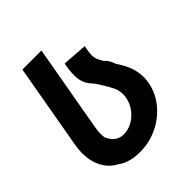

<svg xmlns="http://www.w3.org/2000/svg" viewBox="-202 -857 1004 1004"><g transform="rotate(-45 300.0 -355.0)"><path d="M127.5 -21.5Q84 -45 60.5 -90.2Q37 -135.5 37 -195Q37 -221.5 42.5 -253L125.5 -725H266.5L182 -247.5Q177 -217.5 177 -199.5Q177 -184.5 179 -171Q190 -143 211 -126.5Q232 -110 261 -110Q294 -110 324.8 -127Q355.5 -144 377.2 -173.5Q399 -203 405 -238.5Q407 -249 407 -261.5Q407 -289 396 -313Q385 -337 360 -376L343 -403Q325.5 -422.5 316.8 -434.5Q308 -446.5 301.8 -466.2Q295.5 -486 295.5 -515Q295.5 -548 304 -591L442.5 -581Q439 -562.5 436.8 -547.2Q434.5 -532 434.5 -521.5Q434.5 -506 439.5 -492.5Q444.5 -479 457.5 -457Q469 -448 478.2 -432.8Q487.5 -417.5 493 -399.5Q513 -371.5 529.8 -332.8Q546.5 -294 546.5 -247Q546.5 -227.5 543 -210Q532 -147 490.5 -95.5Q449 -44 387.2 -14.2Q325.5 15.5 256.5 15.5Q176.5 15.5 127.5 -21.5Z"/></g></svg>

Font: JuliaMono ExtraBoldItalic
Style: Regular
Weight: 800
Italic angle: -9°
Monospace: yes
Designer: cormullion
Foundry: corm
Version: Version 0.049; ttfautohint (v1.8.4)